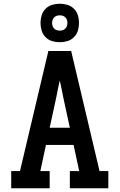

<svg xmlns="http://www.w3.org/2000/svg" viewBox="-20 -1008 640 1028"><path d="M40 0V-92H87L239 -735H361L513 -92H560V0H354V-92H404L374 -232H226L196 -92H246V0ZM354 -324 318 -490Q314 -512 309.5 -533.5Q305 -555 300 -577Q295 -555 290.5 -533.5Q286 -512 282 -490L246 -324ZM300 -782Q279 -782 259 -788Q239 -794 224 -809Q209 -824 203 -844Q197 -864 197 -885Q197 -906 203 -926Q209 -946 224 -961Q239 -976 259 -982Q279 -988 300 -988Q321 -988 341 -982Q361 -976 376 -961Q391 -946 397 -926Q403 -906 403 -885Q403 -864 397 -844Q391 -824 376 -809Q361 -794 341 -788Q321 -782 300 -782ZM300 -844Q308 -844 316 -846.5Q324 -849 330 -855Q336 -861 338.5 -869Q341 -877 341 -885Q341 -893 338.5 -901Q336 -909 330 -915Q324 -921 316 -923.5Q308 -926 300 -926Q292 -926 284 -923.5Q276 -921 270 -915Q264 -909 261.5 -901Q259 -893 259 -885Q259 -877 261.5 -869Q264 -861 270 -855Q276 -849 284 -846.5Q292 -844 300 -844Z"/></svg>

Font: Iosevka Slab Semibold Extended
Style: Regular
Weight: 600
Width: 7
Monospace: yes
Designer: Belleve Invis
Foundry: Belleve Invis
Version: Version 11.1.0; ttfautohint (v1.8.3)